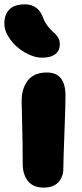

<svg xmlns="http://www.w3.org/2000/svg" viewBox="-42 -849 376 879"><path d="M150.9 -585Q112.8 -585 72 -608.6Q31.2 -632.3 4.6 -668.9Q-22 -705.6 -22 -740.2Q-22 -782.7 1 -805.9Q23.9 -829.1 71.8 -829.1Q132.8 -829.1 154.8 -769Q163.1 -746.6 177.2 -728.5Q191.4 -710.4 202.9 -701.4Q214.4 -692.4 223.1 -678.5Q231.9 -664.6 231.9 -647Q231.9 -617.7 211.4 -601.3Q190.9 -585 150.9 -585ZM157.2 9.8Q109.4 9.8 85.7 -20.5Q62 -50.8 62 -98.1Q62 -188 59.6 -271.7Q57.1 -355.5 57.1 -386.2Q57.1 -444.3 85.4 -480.7Q113.8 -517.1 172.9 -517.1Q256.3 -517.1 257.8 -415Q258.3 -381.3 253.2 -246.1Q248 -110.8 248 -79.1Q248 -39.1 225.3 -14.6Q202.6 9.8 157.2 9.8Z"/></svg>

Font: Shantell Sans Normal
Style: Regular
Weight: 800
Designer: Stephen Nixon, Anya Danilova, Shantell Martin
Foundry: Arrow Type
Version: Version 1.006;[559af2be0]